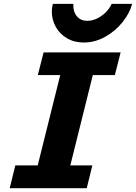

<svg xmlns="http://www.w3.org/2000/svg" viewBox="-20 -984 711 1004"><path d="M610.8 -710 580.6 -591.3H465.3L347.7 -119.1H462.9L433.6 0H30.8L60.1 -119.1H177.2L294.9 -591.3H177.7L208 -710ZM418.5 -761.7Q367.7 -761.7 329.6 -784.4Q291.5 -807.1 271.2 -844.2Q251 -881.3 251 -923.8Q251 -943.8 256.3 -963.9H363.8Q363.3 -961.4 363.3 -956.5Q363.3 -919.9 383.1 -897.5Q402.8 -875 436.5 -875Q460.4 -875 485.1 -886.2Q509.8 -897.5 530.8 -917.5Q551.8 -937.5 564 -963.9H670.9Q658.7 -916 621.3 -868.9Q584 -821.8 530.3 -791.7Q476.6 -761.7 418.5 -761.7Z"/></svg>

Font: Lesson One Extra
Style: Italic
Weight: 800
Italic angle: -14°
Designer: But Ko, Victor Gaultney, Annie Olsen, Julie Remington, Don Collingsworth, Eric Hays, Becca Hirsbrunner
Version: Version 1.100